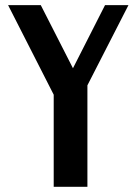

<svg xmlns="http://www.w3.org/2000/svg" viewBox="-20 -720 523 740"><path d="M261.2 -457 384.8 -700.2H475.1L316.9 -391.1V0H187V-355L11.2 -700.2H137.2Z"/></svg>

Font: Pfennig
Style: Bold
Weight: 700
Version: Version 20120410 ; ttfautohint (v0.8)